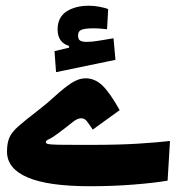

<svg xmlns="http://www.w3.org/2000/svg" viewBox="-20 -644 626 669"><path d="M293.5 4.9Q147.5 4.9 75.9 -25.9Q4.4 -56.6 4.4 -115.7Q4.4 -145.5 12.7 -164.6Q21 -183.6 44.2 -204.1Q67.4 -224.6 111.3 -258.3Q145 -284.2 173.3 -310.5Q201.7 -336.4 227.5 -353.8Q253.4 -371.1 278.8 -371.1Q310.5 -371.1 336.7 -346.2Q362.8 -321.3 397 -260.3L303.2 -192.4Q289.6 -212.9 282 -222.4Q274.4 -231.9 263.2 -231.9Q249.5 -231.9 233.4 -218.8Q216.8 -205.1 181.6 -178.7Q161.1 -163.6 150.9 -159.2Q140.1 -154.8 139.6 -148.9Q139.6 -145.5 143.1 -143.6Q146.5 -141.6 160.9 -140.6Q175.3 -139.6 207.3 -139.4Q239.3 -139.2 295.4 -139.2Q396 -139.2 463.4 -143.6Q530.8 -147.9 572.3 -152.8L564 -14.6Q519.5 -6.8 447 -1Q374.5 4.9 293.5 4.9ZM175.3 -392.6 169.9 -465.8 220.7 -478V-483.9Q180.7 -496.1 180.7 -541.5Q180.7 -583.5 211.4 -603.8Q242.2 -624 290 -624Q307.1 -624 325.9 -620.6Q344.7 -617.2 356.9 -612.3L353 -542Q326.7 -545.4 307.1 -545.4Q278.8 -545.4 265.4 -540.8Q252 -536.1 252 -520.5Q252 -506.8 259.5 -502.4Q267.1 -498 283.2 -498Q298.8 -498 326.2 -502.4Q353.5 -506.8 375.5 -510.7L382.3 -435.5Z"/></svg>

Font: CaskaydiaMono NF
Style: Bold
Weight: 700
Designer: Aaron Bell
Foundry: Saja Typeworks
Version: Version 2111.001; ttfautohint (v1.8.4);Nerd Fonts 3.1.1